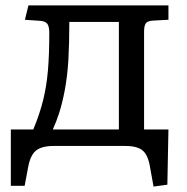

<svg xmlns="http://www.w3.org/2000/svg" viewBox="-20 -539 692 709"><path d="M547 150 534 78Q527 34 507 17Q487 0 443 0H178Q134 0 113 17Q92 34 84 78L71 147H20V-61H103Q127 -119 139.5 -170Q152 -221 157 -279Q162 -337 162 -417Q162 -443 154 -452Q146 -461 129 -462L72 -466L85 -519H602V-466L546 -463Q525 -462 518.5 -453Q512 -444 512 -422V-61H602L598 143ZM175 -61H419V-458H236Q236 -378 232.5 -318Q229 -258 219 -205Q210 -158 199 -123.5Q188 -89 175 -61Z"/></svg>

Font: Literata 7pt
Style: Regular
Weight: 400
Designer: Latin by Veronika Burian and Jose Scaglione. Greek by Irene Vlachou. Cyrillic by Vera Evstafieva.
Foundry: TypeTogether
Version: Version 3.002